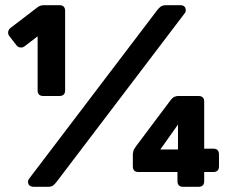

<svg xmlns="http://www.w3.org/2000/svg" viewBox="-20 -720 885 740"><path d="M147 -350Q125 -350 125 -372V-580L74 -541Q67 -536 58 -537Q49 -538 43 -546L16 -581Q10 -589 11.5 -597.5Q13 -606 20 -612L126 -693Q136 -700 149 -700H209Q231 -700 231 -678V-372Q231 -350 209 -350ZM111 0Q88 0 88 -20Q88 -26 92 -31L586 -681Q593 -690 600 -695Q607 -700 621 -700H674Q696 -700 696 -680Q696 -674 692 -669L198 -19Q191 -10 184.5 -5Q178 0 164 0ZM686 0Q664 0 664 -22V-57H514Q492 -57 492 -79V-126Q492 -128 493.5 -136Q495 -144 504 -156L636 -332Q644 -343 651.5 -346.5Q659 -350 666 -350H745Q767 -350 767 -328V-147H802Q824 -147 824 -125V-79Q824 -57 802 -57H767V-22Q767 0 745 0ZM598 -144H666V-240Z"/></svg>

Font: Rubik
Style: Bold
Weight: 700
Designer: Hubert and Fischer
Foundry: Hubert and Fischer
Version: Version 2.300;gftools[0.9.30]